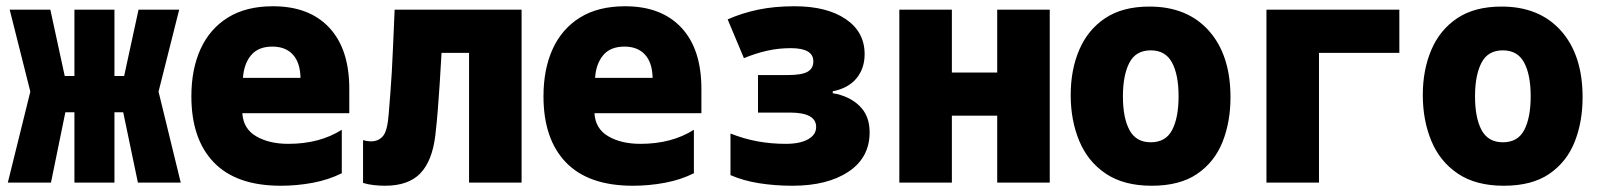

<svg xmlns="http://www.w3.org/2000/svg" viewBox="-20 -584 5107 614"><path d="M5 0 77 -291 11 -553H141L187 -341H218V-553H346V-341H377L423 -553H553L487 -291L558 0H421L374 -225H346V0H218V-225H189L143 0Z M878 10Q736 10 664 -64.5Q592 -139 592 -276Q592 -363 621.5 -427.5Q651 -492 709 -528Q767 -564 853 -564Q969 -564 1033 -495.5Q1097 -427 1097 -300V-222H755Q758 -172 799.5 -148Q841 -124 902 -124Q1002 -124 1073 -169V-30Q1031 -9 980.5 0.5Q930 10 878 10ZM757 -335H941Q940 -384 916.5 -409.5Q893 -435 851 -435Q806 -435 783 -407.5Q760 -380 757 -335Z M1211 10Q1195 10 1176 8Q1157 6 1141 1V-136Q1154 -132 1167 -132Q1190 -132 1204.5 -148.5Q1219 -165 1223 -219Q1226 -257 1228.5 -288.5Q1231 -320 1233 -355Q1235 -390 1237 -437Q1239 -484 1242 -553H1648V0H1480V-415H1392Q1389 -358 1386 -314.5Q1383 -271 1380 -232Q1377 -193 1372 -150Q1362 -69 1324 -29.5Q1286 10 1211 10Z M2004 10Q1862 10 1790 -64.5Q1718 -139 1718 -276Q1718 -363 1747.5 -427.5Q1777 -492 1835 -528Q1893 -564 1979 -564Q2095 -564 2159 -495.5Q2223 -427 2223 -300V-222H1881Q1884 -172 1925.5 -148Q1967 -124 2028 -124Q2128 -124 2199 -169V-30Q2157 -9 2106.5 0.5Q2056 10 2004 10ZM1883 -335H2067Q2066 -384 2042.5 -409.5Q2019 -435 1977 -435Q1932 -435 1909 -407.5Q1886 -380 1883 -335Z M2514 10Q2459 10 2408 2Q2357 -6 2316 -24V-157Q2359 -140 2402.5 -132Q2446 -124 2493 -124Q2538 -124 2564 -138.5Q2590 -153 2590 -178Q2590 -224 2506 -224H2404V-344H2499Q2544 -344 2562.5 -354.5Q2581 -365 2581 -388Q2581 -430 2509 -430Q2469 -430 2432 -421.5Q2395 -413 2359 -398L2307 -522Q2352 -542 2404 -553Q2456 -564 2521 -564Q2624 -564 2684.5 -523Q2745 -482 2745 -411Q2745 -365 2719 -333.5Q2693 -302 2643 -292V-286Q2696 -277 2728.5 -245.5Q2761 -214 2761 -161Q2761 -80 2693.5 -35Q2626 10 2514 10Z M2856 0V-553H3024V-352H3169V-553H3337V0H3169V-214H3024V0Z M3663 10Q3574 10 3516.5 -28.5Q3459 -67 3431.5 -133Q3404 -199 3404 -280Q3404 -361 3431.5 -425Q3459 -489 3514.5 -526Q3570 -563 3656 -563Q3777 -563 3846 -485.5Q3915 -408 3915 -273Q3915 -194 3889.5 -130Q3864 -66 3808.5 -28Q3753 10 3663 10ZM3660 -129Q3708 -129 3728.5 -168.5Q3749 -208 3749 -276Q3749 -345 3728 -384Q3707 -423 3660 -423Q3612 -423 3591.5 -383Q3571 -343 3571 -276Q3571 -207 3592 -168Q3613 -129 3660 -129Z M4030 0V-553H4455V-415H4198V0Z M4789 10Q4700 10 4642.5 -28.5Q4585 -67 4557.5 -133Q4530 -199 4530 -280Q4530 -361 4557.5 -425Q4585 -489 4640.5 -526Q4696 -563 4782 -563Q4903 -563 4972 -485.5Q5041 -408 5041 -273Q5041 -194 5015.5 -130Q4990 -66 4934.5 -28Q4879 10 4789 10ZM4786 -129Q4834 -129 4854.5 -168.5Q4875 -208 4875 -276Q4875 -345 4854 -384Q4833 -423 4786 -423Q4738 -423 4717.5 -383Q4697 -343 4697 -276Q4697 -207 4718 -168Q4739 -129 4786 -129Z"/></svg>

Font: Noto Sans Mono SemiCondensed Black
Style: Regular
Weight: 900
Width: 4
Designer: Monotype Design Team
Foundry: Monotype Imaging Inc.
Version: Version 2.014; ttfautohint (v1.8.4.7-5d5b)